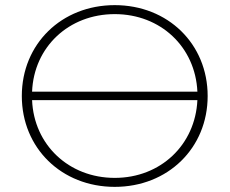

<svg xmlns="http://www.w3.org/2000/svg" viewBox="-20 -724 895 748"><path d="M427 -31C248 -31 112 -160 105 -334H749C741 -160 606 -31 427 -31ZM427 -669C606 -669 741 -541 749 -367H105C112 -541 248 -669 427 -669ZM427 -704C220 -704 65 -553 65 -350C65 -147 220 4 427 4C634 4 789 -147 789 -350C789 -553 634 -704 427 -704Z"/></svg>

Font: Montserrat-Alt1 ExtLt
Style: Regular
Weight: 200
Designer: Differentunic
Foundry: Differentunic
Version: Version 7.222